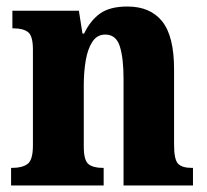

<svg xmlns="http://www.w3.org/2000/svg" viewBox="-20 -569 634 589"><path d="M14 0V-54H18Q48 -54 64.5 -66Q81 -78 81 -123V-417Q81 -459 66 -470.5Q51 -482 22 -482H18V-536H222L233 -466H238Q257 -506 287 -527.5Q317 -549 371 -549Q441 -549 477.5 -503.5Q514 -458 514 -356V-125Q514 -79 526.5 -66.5Q539 -54 568 -54H572V0H359V-327Q359 -391 347.5 -427Q336 -463 303 -463Q278 -463 263.5 -441Q249 -419 243 -383.5Q237 -348 237 -308V-119Q237 -77 251.5 -65.5Q266 -54 295 -54H298V0Z"/></svg>

Font: Noto Serif Bengali Condensed ExtraBold
Style: Regular
Weight: 800
Width: 3
Designer: Juan Bruce, Universal Thirst, Indian Type Foundry and the Monotype Design Team.
Foundry: Monotype Imaging Inc.
Version: Version 2.003; ttfautohint (v1.8.4.7-5d5b)